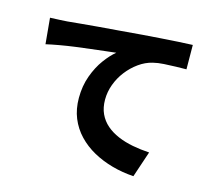

<svg xmlns="http://www.w3.org/2000/svg" viewBox="-111 -894 1222 1082"><g transform="rotate(15 500.0 -353.5)"><path d="M68 -694Q98 -695 126 -696.5Q154 -698 168 -699Q201 -702 246.5 -706.5Q292 -711 347.5 -715.5Q403 -720 466 -725Q529 -730 598 -736Q649 -740 701.5 -743.5Q754 -747 802 -750Q850 -753 885 -754L886 -612Q860 -612 825 -611Q790 -610 755.5 -608Q721 -606 693 -599Q651 -589 613.5 -562Q576 -535 547.5 -498Q519 -461 503 -417.5Q487 -374 487 -329Q487 -282 503.5 -246.5Q520 -211 549.5 -185.5Q579 -160 619 -143Q659 -126 706 -117Q753 -108 804 -105L753 47Q688 43 627 26Q566 9 514.5 -19.5Q463 -48 424 -89Q385 -130 363.5 -182.5Q342 -235 342 -300Q342 -370 363.5 -429Q385 -488 417 -531.5Q449 -575 480 -600Q452 -597 415 -592.5Q378 -588 334.5 -583Q291 -578 246.5 -572Q202 -566 159.5 -558.5Q117 -551 82 -543Z"/></g></svg>

Font: Noto Sans JP ExtraBold
Style: Regular
Weight: 800
Designer: Ryoko NISHIZUKA  (kana, bopomofo & ideographs); Paul D. Hunt (Latin, Greek & Cyrillic); Sandoll Communications , Soo-you
Foundry: Adobe
Version: Version 2.004-H2;hotconv 1.0.118;makeotfexe 2.5.65603